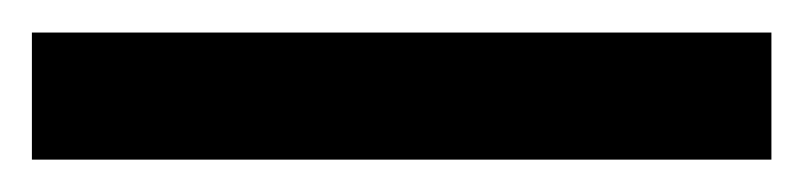

<svg xmlns="http://www.w3.org/2000/svg" viewBox="-21 -20 495 118"><path d="M453.1 0H-1.4V78.1H453.1Z"/></svg>

Font: Magic Ui Pro
Style: Regular
Weight: 400
Designer: Stefan Endress, Andreas Faust
Version: Version 1.000;FEAKit 1.0